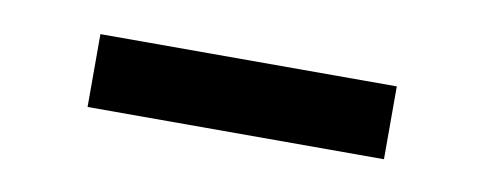

<svg xmlns="http://www.w3.org/2000/svg" viewBox="-26 -414 513 203"><g transform="rotate(10 230.0 -312.0)"><path d="M389.2 -272.7H71V-350.9H389.2Z"/></g></svg>

Font: Linik Sans
Style: Regular
Weight: 400
Designer: Rasmus Andersson (font), Marc Monis (original base), Kil Hyung-jin (Pretendard portions), Cristiano Sobral (main changes
Foundry: rsms
Version: Version 3.018;May 31, 2022;FontCreator 14.0.0.2814 64-bit; t